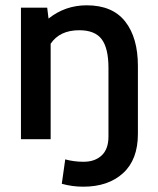

<svg xmlns="http://www.w3.org/2000/svg" viewBox="-20 -525 595 724"><path d="M294 179Q252 179 213 168L226 76Q259 85 295 85Q338 85 363.5 61Q389 37 389 -10V-269Q389 -343 363.5 -377Q338 -411 279 -411Q205 -411 171 -360V0H59V-496H158L163 -455Q226 -505 307 -505Q404 -505 452 -444Q500 -383 500 -276V-20Q500 77 444 128Q388 179 294 179Z"/></svg>

Font: Cabin SemiBold
Style: Regular
Weight: 600
Designer: Pablo Impallari
Foundry: Pablo Impallari. http://www.impallari.com Igino Marini. http://www.ikern.com
Version: Version 2.001